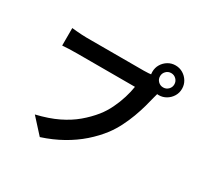

<svg xmlns="http://www.w3.org/2000/svg" viewBox="-188 -1069 1375 1342"><g transform="rotate(30 500.0 -398.5)"><path d="M803.9 -733.4Q803.9 -709.4 820.7 -692.6Q837.5 -675.8 861.5 -675.8Q885.5 -675.8 902.4 -692.6Q919.3 -709.4 919.3 -733.4Q919.3 -757.4 902.4 -774.3Q885.5 -791.3 861.5 -791.3Q837.5 -791.3 820.7 -774.3Q803.9 -757.4 803.9 -733.4ZM741.9 -733.4Q741.9 -766.3 758.2 -793.4Q774.6 -820.6 801.6 -836.9Q828.6 -853.2 861.5 -853.2Q894.4 -853.2 921.5 -836.9Q948.6 -820.6 965 -793.4Q981.3 -766.3 981.3 -733.4Q981.3 -700.5 965 -673.5Q948.6 -646.5 921.5 -630.2Q894.4 -613.8 861.5 -613.8Q828.6 -613.8 801.6 -630.2Q774.6 -646.5 758.2 -673.5Q741.9 -700.5 741.9 -733.4ZM863.3 -654.2Q856.4 -640.2 851 -620.8Q845.6 -601.4 841.3 -585Q832.7 -548.5 820 -502.8Q807.3 -457.1 789.1 -407.9Q770.8 -358.7 746.5 -310.7Q722.1 -262.6 690.9 -220.6Q645.7 -161.3 586.1 -109Q526.5 -56.7 452.3 -15.1Q378.1 26.6 288.8 55.6L179.9 -64.1Q279.6 -87.8 352 -123Q424.5 -158.2 477.8 -203.2Q531.1 -248.1 571.8 -298.7Q605.1 -340.6 628.7 -389.9Q652.4 -439.1 667.7 -488.7Q683 -538.2 689.3 -581.1Q674.5 -581.1 639.7 -581.1Q604.9 -581.1 558.6 -581.1Q512.4 -581.1 461.8 -581.1Q411.2 -581.1 364 -581.1Q316.9 -581.1 279.5 -581.1Q242.1 -581.1 223.5 -581.1Q189.2 -581.1 156.7 -579.8Q124.3 -578.5 104.5 -576.7V-718Q119.9 -716.3 141.2 -714.4Q162.6 -712.5 185.2 -711.2Q207.7 -709.9 223.7 -709.9Q239.5 -709.9 269.5 -709.9Q299.4 -709.9 338.1 -709.9Q376.8 -709.9 419.5 -709.9Q462.2 -709.9 504.4 -709.9Q546.6 -709.9 583.6 -709.9Q620.6 -709.9 647.7 -709.9Q674.8 -709.9 686.5 -709.9Q701.5 -709.9 723.2 -711.2Q745 -712.5 764.7 -717.6Z"/></g></svg>

Font: Noto Sans KR Thin
Style: Regular
Weight: 100
Designer: Ryoko NISHIZUKA 西塚涼子 (kana, bopomofo & ideographs); Paul D. Hunt (Latin, Greek & Cyrillic); Sandoll Communications 산돌커뮤니
Foundry: Adobe
Version: Version 2.004-H2;hotconv 1.0.118;makeotfexe 2.5.65603